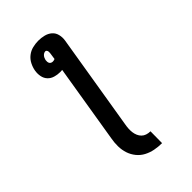

<svg xmlns="http://www.w3.org/2000/svg" viewBox="-285 -833 1170 1170"><g transform="rotate(-45 300.0 -247.5)"><path d="M382 240Q350 240 319.5 234Q289 228 262.5 214Q236 200 217 176.5Q198 153 188.5 124.5Q179 96 178.5 64Q178 32 184 0L267 -506Q263 -506 259 -505.5Q255 -505 250 -505Q227 -505 204.5 -511.5Q182 -518 167 -534Q152 -550 147.5 -573Q143 -596 147 -620Q151 -644 163 -667.5Q175 -691 195.5 -707Q216 -723 241 -729Q266 -735 290 -735Q315 -735 339 -729Q363 -723 380.5 -708Q398 -693 404 -669Q410 -645 406 -620L304 0Q301 16 300 32.5Q299 49 301 64.5Q303 80 309 94Q315 108 325.5 118.5Q336 129 351 134Q366 139 383 139ZM263 -582Q268 -582 272 -583Q276 -584 281 -586L286 -620Q287 -626 287.5 -632Q288 -638 287.5 -643.5Q287 -649 283.5 -654Q280 -659 275 -659Q268 -659 261.5 -655.5Q255 -652 250 -646Q245 -640 242.5 -633.5Q240 -627 238 -620Q237 -613 237.5 -606Q238 -599 241 -593.5Q244 -588 250 -585Q256 -582 263 -582Z"/></g></svg>

Font: Iosevka HT Extended
Style: Bold Italic
Weight: 700
Width: 7
Italic angle: -9°
Monospace: yes
Designer: Belleve Invis
Foundry: Belleve Invis
Version: Version 32.3.0; ttfautohint (v1.8.4)